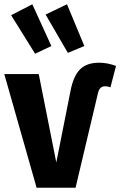

<svg xmlns="http://www.w3.org/2000/svg" viewBox="-25 -877 562 897"><path d="M328 0H146L-5 -531H156L238 -118L304 -450Q317 -520 348 -552Q379 -584 438 -584Q477 -584 517 -569L491 -469Q479 -474 466 -474Q453 -474 444.5 -466Q436 -458 432 -439ZM215 -662 139 -626 27 -806 126 -857ZM369 -662 292 -630 188 -809 288 -857Z"/></svg>

Font: Fira Sans Condensed
Style: Bold
Weight: 700
Width: 3
Designer: bBox Type GmbH & Carrois Corporate GbR & Edenspiekermann AG
Foundry: bBox Type GmbH & Carrois Corporate GbR & Edenspiekermann AG
Version: Version 4.301